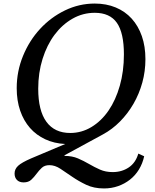

<svg xmlns="http://www.w3.org/2000/svg" viewBox="-20 -800 874 1080"><path d="M513 -780Q578 -780 631 -758Q684 -736 721 -695Q758 -654 778 -596.5Q798 -539 798 -467Q798 -399 780.5 -335.5Q763 -272 731 -216.5Q699 -161 655 -116.5Q611 -72 559 -44L342 74L344 77Q386 77 418.5 91Q451 105 481 122.5Q511 140 542.5 154Q574 168 614 168Q665 168 704 142Q743 116 758 64L791 79Q782 120 761.5 153.5Q741 187 711 210.5Q681 234 644 247Q607 260 565 260Q508 260 465 239.5Q422 219 386.5 194.5Q351 170 320 149.5Q289 129 258 129Q231 129 215 144Q199 159 185.5 177.5Q172 196 156 211Q140 226 113 226Q89 226 75.5 212.5Q62 199 62 176Q62 151 82 132.5Q102 114 155 91L347 10Q285 7 234.5 -16.5Q184 -40 148.5 -80.5Q113 -121 93.5 -177.5Q74 -234 74 -304Q74 -399 109.5 -485.5Q145 -572 205.5 -637.5Q266 -703 345.5 -741.5Q425 -780 513 -780ZM513 -728Q446 -728 388 -695Q330 -662 287 -604.5Q244 -547 219.5 -469Q195 -391 195 -301Q195 -178 241 -115Q287 -52 375 -52Q439 -52 494.5 -85.5Q550 -119 590.5 -178Q631 -237 654 -318Q677 -399 677 -494Q677 -615 637.5 -671.5Q598 -728 513 -728Z"/></svg>

Font: SVN-Libre Baskerville
Style: Italic
Weight: 400
Italic angle: -14°
Designer: Pablo Impallari, Rodrigo Fuenzalida
Foundry: Pablo Impallari, Rodrigo Fuenzalida
Version: Version 1.000; ttfautohint (v1.8.4)